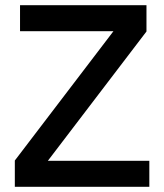

<svg xmlns="http://www.w3.org/2000/svg" viewBox="-20 -718 631 738"><path d="M554 0H37V-101L416 -598H57V-698H543V-597L164 -100H554Z"/></svg>

Font: IBMPlexSans-Medium
Style: Regular
Weight: 500
Designer: Mike Abbink, Paul van der Laan, Pieter van Rosmalen
Foundry: Bold Monday
Version: Version 3.1